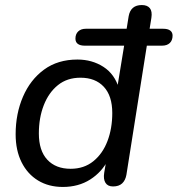

<svg xmlns="http://www.w3.org/2000/svg" viewBox="-20 -732 704 761"><path d="M229 9Q173 9 131 -16.5Q89 -42 65.5 -89Q42 -136 42 -200Q42 -281 71 -348.5Q100 -416 154.5 -456Q209 -496 287 -496Q345 -496 390 -467Q435 -438 452 -380H444L472 -551H316Q298 -551 288.5 -558Q279 -565 279 -579Q279 -597 290 -607.5Q301 -618 320 -618H500L476 -581L490 -668Q494 -690 507 -701Q520 -712 542 -712Q564 -712 574 -699.5Q584 -687 580 -661L567 -581L555 -618H627Q645 -618 654.5 -611Q664 -604 664 -591Q664 -572 653 -561.5Q642 -551 622 -551H562L481 -39Q477 -17 464 -5Q451 7 428 7Q407 7 398 -7.5Q389 -22 393 -47L405 -118L410 -101Q384 -50 337.5 -20.5Q291 9 229 9ZM260 -63Q313 -63 350 -93Q387 -123 406 -173Q425 -223 425 -284Q425 -352 391.5 -388Q358 -424 299 -424Q246 -424 209.5 -394.5Q173 -365 153.5 -315Q134 -265 134 -203Q134 -135 167.5 -99Q201 -63 260 -63Z"/></svg>

Font: Nunito Medium
Style: Italic
Weight: 500
Designer: Vernon Adams
Foundry: Vernon Adams
Version: Version 3.601